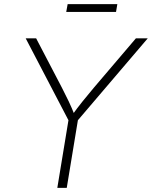

<svg xmlns="http://www.w3.org/2000/svg" viewBox="-20 -914 739 934"><path d="M258.8 0 313 -329.1 105 -727.5H155.8L281.2 -487.3Q298.8 -453.1 314.5 -420.4Q330.1 -387.7 345.2 -348.6H327.1Q355 -387.7 381.6 -420.7Q408.2 -453.6 436.5 -487.3L641.1 -727.5H698.7L358.9 -329.1L304.7 0ZM550.8 -894 544.4 -856H302.2L309.1 -894Z"/></svg>

Font: Inter ExtraLight
Style: Italic
Weight: 250
Italic angle: -9.3988°
Designer: Rasmus Andersson
Foundry: rsms
Version: Version 4.001;git-66647c0bb